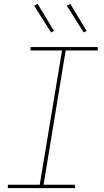

<svg xmlns="http://www.w3.org/2000/svg" viewBox="-20 -980 540 1000"><path d="M21 0V-18H187L303 -717H139V-735H489V-717H322L207 -18H371V0ZM416 -811 328 -950 346 -960 431 -819ZM246 -811 158 -950 176 -960 261 -819Z"/></svg>

Font: Iosevka Curly Thin Oblique
Style: Regular
Weight: 100
Italic angle: -9°
Monospace: yes
Designer: Belleve Invis
Foundry: Belleve Invis
Version: Version 11.1.0; ttfautohint (v1.8.3)